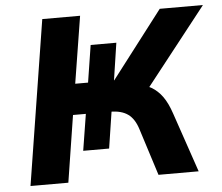

<svg xmlns="http://www.w3.org/2000/svg" viewBox="-51 -762 949 819"><g transform="rotate(-5 423.5 -352.5)"><path d="M47 0 159 -705H321L275 -418H330L355 -577H465L441 -418H442L662 -705H847L574 -358L530 -393Q570 -388 597.5 -372Q625 -356 645 -328Q665 -300 680 -255L767 0H595L531 -201Q517 -246 489 -266Q461 -286 413 -286H393L421 -299L395 -130H284L309 -286H254L209 0Z"/></g></svg>

Font: Nunito Sans 8pt ExtraBold
Style: Italic
Weight: 800
Italic angle: -9°
Version: Version 3.101;gftools[0.9.27]